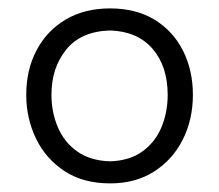

<svg xmlns="http://www.w3.org/2000/svg" viewBox="-20 -777 513 450"><path d="M238.3 -347.2Q174.8 -347.2 130.9 -376.2Q86.9 -405.3 64.2 -452.6Q41.5 -500 41.5 -554.7Q41.5 -613.3 65.7 -659.2Q89.8 -705.1 134 -731.2Q178.2 -757.3 237.8 -757.3Q299.3 -757.3 342.8 -730.5Q386.2 -703.6 409.2 -657.7Q432.1 -611.8 432.1 -554.7Q432.1 -496.6 408.2 -449.5Q384.3 -402.3 340.8 -374.8Q297.4 -347.2 238.3 -347.2ZM237.8 -398.9Q284.2 -400.4 314.2 -422.4Q344.2 -444.3 358.6 -479.2Q373 -514.2 373 -554.7Q373 -621.6 337.6 -662.6Q302.2 -703.6 237.8 -705.6Q169.9 -703.6 135.3 -660.9Q100.6 -618.2 100.6 -554.7Q100.6 -514.2 115.5 -479Q130.4 -443.8 160.9 -422.1Q191.4 -400.4 237.8 -398.9Z"/></svg>

Font: Pinar-DS3-FD Regular
Style: Regular
Weight: 400
Designer: Amin Abedi
Version: Version 3.000